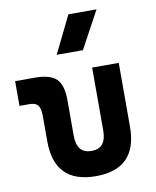

<svg xmlns="http://www.w3.org/2000/svg" viewBox="-89 -863 763 941"><g transform="rotate(-10 293.0 -392.5)"><path d="M312.5 9.8Q106.4 9.8 106.4 -200.2V-326.2Q106.4 -363.8 94.2 -379.2Q82 -394.5 51.8 -394.5H2.4V-517.6H100.1Q176.8 -517.6 207.8 -487.1Q238.8 -456.5 238.8 -380.9V-204.1Q238.8 -115.7 312.4 -115.7Q385.7 -115.7 385.7 -204.1V-517.6H518.1V-200.2Q518.1 9.8 312.5 9.8ZM225.6 -609.4 316.4 -794.9H456.5L356 -609.4Z"/></g></svg>

Font: Cascadia Mono PL
Style: Regular
Weight: 400
Monospace: yes
Designer: Aaron Bell
Foundry: Saja Typeworks
Version: Version 2102.003